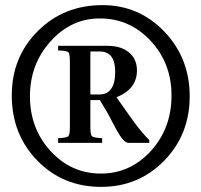

<svg xmlns="http://www.w3.org/2000/svg" viewBox="-20 -711 787 750"><path d="M563 -153H482Q470 -153 456 -171Q442 -189 419 -234Q399 -274 370 -320H333V-215Q333 -185 339 -179Q345 -173 379 -171V-153H207V-171Q241 -173 247 -179Q253 -185 253 -215V-470Q253 -501 247 -507Q241 -513 207 -514V-532H400Q453 -532 484 -506Q515 -480 515 -436Q515 -363 435 -331L493 -249Q533 -193 563 -164ZM333 -342H368Q430 -342 430 -431Q430 -510 369 -510H333ZM721 -335Q721 -185 621 -83Q521 19 375 19Q226 19 126 -83.5Q26 -186 26 -338Q26 -488 127.5 -589.5Q229 -691 380 -691Q523 -691 622 -587.5Q721 -484 721 -335ZM650 -338Q650 -464 568.5 -551.5Q487 -639 370 -639Q258 -639 177.5 -549.5Q97 -460 97 -335Q97 -209 177.5 -121Q258 -33 374 -33Q489 -33 569.5 -121.5Q650 -210 650 -338Z"/></svg>

Font: STIX MathJax Main
Style: Bold
Weight: 700
Designer: MicroPress Inc., with final additions and corrections provided by Coen Hoffman, Elsevier (retired)
Version: Version 1.1.1